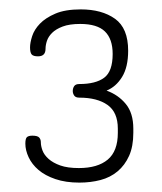

<svg xmlns="http://www.w3.org/2000/svg" viewBox="-20 -751 346 409"><path d="M148 -393Q188 -393 209.5 -411Q231 -429 231 -468V-477Q231 -512 209 -527.5Q187 -543 149 -543Q141 -543 138 -547.5Q135 -552 135 -557Q135 -563 138 -567.5Q141 -572 149 -572Q184 -572 202 -585.5Q220 -599 220 -636Q220 -668 203.5 -684Q187 -700 151 -700Q128 -700 113.5 -694.5Q99 -689 91 -681Q83 -673 80 -664Q77 -655 77 -647Q77 -631 61 -631Q51 -631 47.5 -635Q44 -639 44 -650Q44 -660 48.5 -674Q53 -688 65 -700.5Q77 -713 98 -722Q119 -731 152 -731Q197 -731 225 -711Q253 -691 253 -643Q253 -608 240 -587Q227 -566 207 -558Q232 -549 248 -529.5Q264 -510 264 -477V-468Q264 -439 255 -419Q246 -399 230.5 -386Q215 -373 194 -367.5Q173 -362 149 -362Q120 -362 98 -369.5Q76 -377 62 -389Q48 -401 41 -416Q34 -431 34 -445Q34 -456 37.5 -459Q41 -462 49 -462Q60 -462 63.5 -458Q67 -454 67 -448Q67 -440 70.5 -430.5Q74 -421 83.5 -412.5Q93 -404 108.5 -398.5Q124 -393 148 -393Z"/></svg>

Font: AkaAcidDosis
Style: ExtraLight
Weight: 250
Designer: Edgar Tolentino, Pablo Impallari, Igino Marini, Aka-Acid
Foundry: Edgar Tolentino, Pablo Impallari, Igino Marini, Aka-Acid
Version: Version 1.007